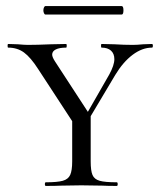

<svg xmlns="http://www.w3.org/2000/svg" viewBox="-20 -613 524 633"><path d="M357 -418Q357 -436 346 -446Q335 -456 315 -456Q313 -456 313 -462Q313 -468 315 -468L357 -467Q389 -465 418 -465Q432 -465 452 -467L481 -468Q484 -468 484 -462Q484 -456 481 -456Q449 -456 417.5 -432.5Q386 -409 360 -366L254 -188L242 -196L340 -367Q357 -398 357 -418ZM7 -456Q5 -456 5 -462Q5 -468 7 -468L39 -467Q61 -465 72 -465Q102 -465 148 -467L198 -468Q200 -468 200 -462Q200 -456 198 -456Q176 -456 164 -450Q152 -444 152 -433Q152 -425 161 -411L277 -233L234 -189L106 -385Q81 -424 59 -440Q37 -456 7 -456ZM279 -237V-81Q279 -50 285 -36Q291 -22 308.5 -17Q326 -12 365 -12Q368 -12 368 -6Q368 0 365 0Q334 0 317 -1L248 -2L183 -1Q164 0 131 0Q128 0 128 -6Q128 -12 131 -12Q169 -12 187 -17Q205 -22 211.5 -36.5Q218 -51 218 -81V-228ZM123 -579Q123 -584 125 -588.5Q127 -593 130 -593H381Q387 -593 387 -579Q387 -565 381 -565H130Q127 -565 125 -569.5Q123 -574 123 -579Z"/></svg>

Font: Cormorant SC
Style: Regular
Weight: 400
Designer: Christian Thalmann (Catharsis Fonts)
Foundry: Catharsis Fonts
Version: Version 4.000